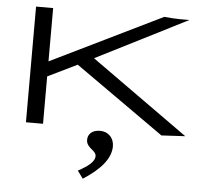

<svg xmlns="http://www.w3.org/2000/svg" viewBox="-59 -692 1118 1030"><g transform="rotate(5 500.0 -176.5)"><path d="M824 7 952 0 428 -374 920 -623H868C849 -623 814 -625 784 -628L186 -336V-623H94V0H186V-255L344 -332ZM424 275C513 218 570 156 570 88C570 44 540 11 495 11C450 11 429 36 429 65C429 110 482 116 482 149C482 177 450 204 394 234Z"/></g></svg>

Font: Inconsolata UltraExpanded
Style: Regular
Weight: 400
Width: 9
Monospace: yes
Designer: Raph Levien, Cyreal, Brenton Simpson
Foundry: Raph Levien, Cyreal, Google
Version: Version 3.100